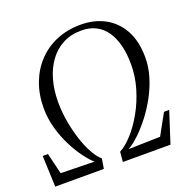

<svg xmlns="http://www.w3.org/2000/svg" viewBox="-136 -879 990 1006"><g transform="rotate(-20 358.5 -376.0)"><path d="M3.5 0 -3.5 -173.5H26L54 -56.5L242 -52.5Q220.5 -70.5 193.8 -106.2Q167 -142 142.5 -190.2Q118 -238.5 102.5 -293.8Q87 -349 87 -406.5Q87 -482.5 111 -545.8Q135 -609 178.8 -655.2Q222.5 -701.5 283.5 -726.8Q344.5 -752 418.5 -752Q493 -752 551.8 -720.5Q610.5 -689 644.5 -627.2Q678.5 -565.5 678.5 -473.5Q678.5 -421.5 662.5 -368.8Q646.5 -316 620 -267Q593.5 -218 560.8 -175.5Q528 -133 494.5 -101.2Q461 -69.5 431.5 -53L609 -57.5L673 -173.5H702L646 0H380.5L385.5 -55.5Q420.5 -74 457.2 -114.8Q494 -155.5 525.5 -211.8Q557 -268 576.5 -333.2Q596 -398.5 596 -466.5Q596 -524 584.5 -571Q573 -618 550 -651.8Q527 -685.5 492.2 -703.8Q457.5 -722 410.5 -722Q353 -722 308 -698.5Q263 -675 232 -632.8Q201 -590.5 185 -534Q169 -477.5 169 -411.5Q169 -355 179 -298.8Q189 -242.5 205.5 -193.2Q222 -144 242.5 -108Q263 -72 283.5 -55.5L274.5 0Z"/></g></svg>

Font: Merriweather 120pt Light
Style: Italic
Weight: 300
Italic angle: -7.8°
Version: Version 2.101